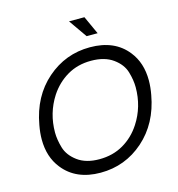

<svg xmlns="http://www.w3.org/2000/svg" viewBox="-133 -1050 1094 1180"><g transform="rotate(-15 414.0 -460.5)"><path d="M376 -68Q462 -68 529 -107Q596 -146 640 -214Q705 -314 705 -438Q705 -483 689.5 -536Q674 -589 620.5 -627.5Q567 -666 481 -666Q396 -666 329.5 -627Q263 -588 219 -521Q154 -420 154 -297Q154 -252 169.5 -199Q185 -146 238 -107Q291 -68 376 -68ZM362 14Q206 14 124 -90Q64 -165 64 -277Q64 -319 73 -367Q104 -542 222 -645Q340 -748 496 -748Q653 -748 734 -645Q794 -570 794 -458Q794 -415 785 -367Q754 -193 636.5 -89.5Q519 14 362 14ZM565 -819H495L414 -935H512Z"/></g></svg>

Font: YamahaIndonesia935. App
Style: Italic
Weight: 400
Italic angle: -10°
Designer: Dalton Maag Ltd
Foundry: Dalton Maag Ltd
Version: Version 1.002; January 01, 2024; Regular/Italic